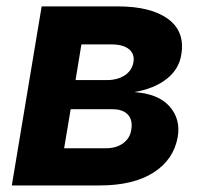

<svg xmlns="http://www.w3.org/2000/svg" viewBox="-20 -565 617 585"><path d="M16 0 106.9 -545.5H339.1Q440 -545.5 492.2 -507.1Q544.4 -468.8 532.3 -398.1Q525.2 -353.7 487.4 -324.2Q449.6 -294.7 389.2 -284.4Q462 -279.5 496.3 -241.1Q530.5 -202.8 521.7 -148.8Q509.9 -79.2 448.3 -39.6Q386.7 0 284.1 0ZM175.4 -113.3H302.9Q334.5 -113.3 355.3 -128.6Q376.1 -143.8 380 -169.7Q384.9 -199.2 369.7 -215.7Q354.4 -232.2 322.8 -232.2H195.3ZM210.2 -321H305Q338.8 -321 360.6 -335.8Q382.5 -350.5 386.7 -376.1Q390.6 -400.9 372.7 -415.3Q354.8 -429.7 319.6 -429.7H228Z"/></svg>

Font: Inter UI
Style: Bold Italic
Weight: 700
Italic angle: 9.39999°
Designer: Rasmus Andersson
Foundry: rsms
Version: 3.2;8d6f07862